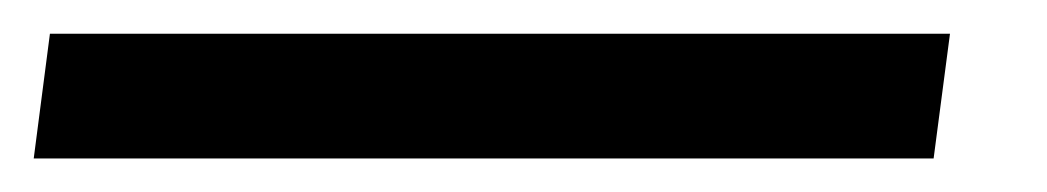

<svg xmlns="http://www.w3.org/2000/svg" viewBox="-89 77 627 115"><path d="M480 97.2 470.2 171.9H-68.8L-59.1 97.2Z"/></svg>

Font: Human Sans
Style: Italic
Weight: 400
Italic angle: -8°
Designer: Tim Radville
Foundry: Continuum
Version: Version 1.000;FEAKit 1.0